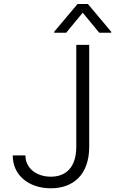

<svg xmlns="http://www.w3.org/2000/svg" viewBox="-20 -958 592 987"><path d="M372.2 -727.3V-202.8C371.8 -97.3 318.5 -49.7 241.5 -49.7C166.5 -49.7 110.4 -94.1 110.8 -159.1H45.5C45.1 -56.5 128.6 9.9 241.5 9.9C356.9 9.9 438.2 -60.4 438.6 -202.8V-727.3ZM320.3 -789.8 405.2 -892.8 490.1 -789.8H551.8V-794.7L431.8 -937.5H378.6L258.5 -794.7V-789.8Z"/></svg>

Font: Karasuma Gothic
Style: Light
Weight: 300
Designer: Rasmus Andersson / Ryoko Nishizuka
Foundry: rsms
Version: Version 1.00